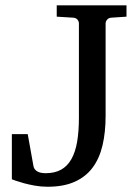

<svg xmlns="http://www.w3.org/2000/svg" viewBox="-20 -691 525 727"><path d="M400.9 -624Q390.6 -623 385.3 -616.2Q379.9 -609.4 379.9 -602.1V-252.9Q379.9 -190.4 368.2 -140.6Q356.4 -90.8 330.6 -56.2Q304.7 -21.5 262.7 -2.7Q220.7 16.1 160.2 16.1Q135.7 16.1 112.3 12Q88.9 7.8 70.3 2.7Q51.8 -2.4 39.3 -6.8Q26.9 -11.2 24.9 -12.2V-183.1H85L106.9 -61Q108.4 -53.7 113 -48.6Q117.7 -43.5 124 -40.5Q130.4 -37.6 137.9 -36.4Q145.5 -35.2 152.8 -35.2Q187 -35.2 210.9 -48.3Q234.9 -61.5 250 -87.9Q265.1 -114.3 272 -153.8Q278.8 -193.4 278.8 -246.1V-602.1Q278.8 -609.4 273.7 -616.2Q268.6 -623 257.8 -624L194.8 -627.9V-670.9H459V-627.9Z"/></svg>

Font: Charis SIL Afr
Style: Regular
Weight: 400
Foundry: SIL International
Version: Version 5.000